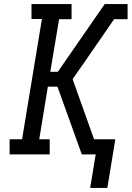

<svg xmlns="http://www.w3.org/2000/svg" viewBox="-20 -755 644 939"><path d="M505 164H421L448 0H380L261 -331H214L172 -74H223V0H27V-74H88L185 -662H134V-735H330V-661H269L226 -404H263L492 -735H604V-661H538L393 -451L335 -368L440 -74H544Z"/></svg>

Font: Iosevka Slab Extended
Style: Italic
Weight: 400
Width: 7
Italic angle: -9°
Monospace: yes
Designer: Belleve Invis
Foundry: Belleve Invis
Version: Version 11.1.0; ttfautohint (v1.8.3)